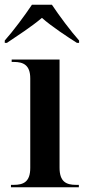

<svg xmlns="http://www.w3.org/2000/svg" viewBox="-28 -786 365 806"><path d="M-8 -616V-606H1C41 -633 106 -675 148 -711C187 -676 257 -630 295 -606H304V-616C269 -655 220 -721 190 -766H106C76 -721 27 -655 -8 -616ZM18 0H303V-10H291C250 -10 222 -23 222 -82V-536H21V-526H30C70 -526 99 -513 99 -457V-81C99 -23 71 -10 30 -10H18Z"/></svg>

Font: Noto Serif Display SemiCondensed SemiBold
Style: Regular
Weight: 600
Width: 4
Designer: Monotype Design Team
Foundry: Monotype Imaging Inc.
Version: Version 2.009